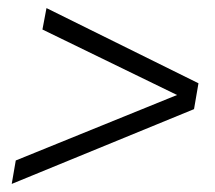

<svg xmlns="http://www.w3.org/2000/svg" viewBox="-20 -567 531 475"><path d="M9 -112 19 -170 418 -332 85 -494 95 -547 471 -361 460 -297Z"/></svg>

Font: TypoPRO Montserrat Alternates
Style: Italic
Weight: 300
Italic angle: -11.3°
Designer: Julieta Ulanovsky
Foundry: Julieta Ulanovsky
Version: Version 6.001